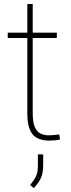

<svg xmlns="http://www.w3.org/2000/svg" viewBox="-20 -691 356 957"><path d="M263.2 -501.5H18.6V-528.3H263.2ZM143.1 -670.9V-126.5Q143.1 -80.1 154.1 -56.4Q165 -32.7 183.3 -24.7Q201.7 -16.6 222.7 -16.6Q237.8 -16.6 249.5 -17.8Q261.2 -19 274.9 -21L279.3 3.9Q268.6 7.3 251.5 8.5Q234.4 9.8 224.1 9.8Q190.4 9.8 166.3 -2.2Q142.1 -14.2 129.2 -43.9Q116.2 -73.7 116.2 -126.5V-670.9ZM195.3 128.4Q195.3 173.3 183.3 197.8Q171.4 222.2 148.4 246.6L130.4 231Q141.6 216.8 148.9 206.1Q156.2 195.3 160.6 184.8Q165 174.3 167 161.4Q168.9 148.4 168.9 129.4V78.6H195.3Z"/></svg>

Font: Heebo Thin
Style: Regular
Weight: 250
Designer: Oded Ezer
Foundry: Ezer Type House
Version: Version 3.100